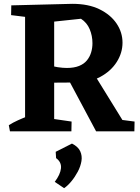

<svg xmlns="http://www.w3.org/2000/svg" viewBox="-20 -686 732 1003"><path d="M233 -254 228 -348Q255 -339 281.5 -335Q308 -331 329 -331Q367 -331 393 -341.5Q419 -352 434 -370.5Q449 -389 456 -412Q463 -435 463 -460Q463 -499 448.5 -533.5Q434 -568 403 -588L252 -572L39 -658L358 -666Q442 -666 500 -637.5Q558 -609 589 -563Q620 -517 620 -463Q620 -410 590 -362.5Q560 -315 505 -285Q450 -255 375 -255ZM32 0 26 -32Q48 -46 73.5 -57.5Q99 -69 125 -79L126 0ZM213 0 216 -71 354 -51 353 0ZM111 0V-658H263V0ZM542 0 545 -69 683 -51 682 0ZM151 -593 38 -607 39 -658H151ZM482 0 325 -294 469 -303 656 0ZM315 297 266 264Q295 226 298.5 193.5Q302 161 273 140L271 107L356 64Q388 80 399 104Q410 128 405.5 155.5Q401 183 386.5 210.5Q372 238 353 261Q334 284 315 297Z"/></svg>

Font: Eczar SemiBold
Style: Regular
Weight: 600
Designer: Vaibhav Singh
Foundry: Rosetta Type Foundry
Version: Version 2.000